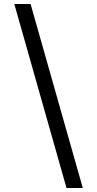

<svg xmlns="http://www.w3.org/2000/svg" viewBox="-20 -812 489 967"><path d="M52 -792H134L397 135H315Z"/></svg>

Font: ugurmukhi85
Style: Book
Weight: 400
Designer: Jelle Bosma - Monotype Design Team
Foundry: Monotype Imaging Inc.
Version: Version 2.003